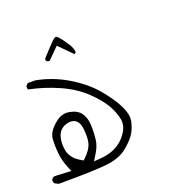

<svg xmlns="http://www.w3.org/2000/svg" viewBox="-127 -475 727 725"><g transform="rotate(-20 236.0 -112.5)"><path d="M213.9 -288.6Q217.8 -290.5 220.2 -294.9Q219.2 -311 207.5 -329.1Q193.4 -351.6 176.8 -370.1Q172.4 -374.5 168.9 -374.5Q164.1 -374.5 154.3 -365.2Q133.8 -344.7 103 -310.5V-303.2L105 -300.8Q106.9 -298.8 110.4 -297.4H116.7L161.1 -341.8ZM55.2 35.2Q53.7 24.9 53.7 17.6Q53.7 -21 71.3 -38.6Q84 -50.8 104.5 -54.2Q108.4 -54.7 111.8 -54.7Q126.5 -54.7 136.5 -44.7Q146.5 -34.7 148.9 -13.7Q150.9 1.5 150.9 16.4Q150.9 31.2 147.9 43.9Q141.6 69.3 115.2 93.8L108.4 100.1L100.1 95.2Q60.1 72.8 55.2 35.2ZM329.1 9.8Q329.1 -24.4 292 -79.1Q277.8 -99.6 259.3 -121.6Q222.7 -164.6 164.3 -199.5Q106 -234.4 40 -246.6H10.7Q4.4 -243.2 1 -235.8Q1 -234.4 1 -231.2Q1 -228 2.9 -223.6Q63.5 -211.4 120.8 -186Q178.2 -160.6 217.3 -122.6Q255.9 -85.4 272.5 -55.2Q289.1 -24.9 294.4 3.9Q294.9 8.8 294.9 14.2Q294.9 43 265.6 74.2Q231.4 110.4 169.9 114.7L144 116.7L157.7 94.7Q175.8 65.9 178.2 41Q180.7 21 180.7 -2Q180.7 -9.3 180.2 -17.1Q179.2 -45.4 165 -65.4Q151.4 -84.5 119.1 -90.3Q113.8 -91.3 108.4 -91.3Q83 -91.3 58.6 -69.3Q41.5 -53.7 34.4 -40.8Q27.3 -27.8 26.6 -16.8Q25.9 -5.9 25.9 8.8Q25.9 23.4 27.8 41.5Q30.3 70.8 43.5 102.5L51.3 121.6L-4.4 118.7H-18.6Q-24.9 122.1 -28.3 128.4Q-28.3 129.9 -28.3 130.9Q-28.3 131.8 -28.3 133.1Q-28.3 134.3 -27.8 136.2Q-27.3 139.6 -25.9 142.6L-10.3 150.9Q147 150.9 194.1 143.6Q241.2 136.2 270 111.8Q299.3 86.9 310.8 67.4Q322.3 47.9 328.1 21.5Q329.1 16.1 329.1 9.8Z"/></g></svg>

Font: NaikaiFont
Style: ExtraLight
Weight: 200
Version: Version 1.89